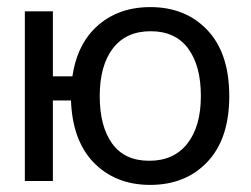

<svg xmlns="http://www.w3.org/2000/svg" viewBox="-20 -510 706 541"><path d="M50 0V-478H129V-295H184Q196 -376 242 -425Q304 -490 403.5 -490Q503 -490 564.5 -425Q626 -360 626 -239Q626 -119 564.5 -54Q503 11 403 11Q304 11 242 -54Q184 -116 180 -227H129V0ZM298 -373.5Q261 -325 261 -239.5Q261 -154 296 -105.5Q331 -57 400.5 -57Q470 -57 508 -105.5Q546 -154 546 -239.5Q546 -325 510 -373.5Q474 -422 404.5 -422Q335 -422 298 -373.5Z"/></svg>

Font: Karmilla
Style: Regular
Weight: 400
Designer: Jonathan Pinhorn
Version: Version 1.000